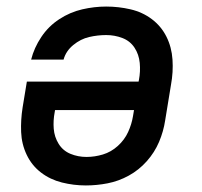

<svg xmlns="http://www.w3.org/2000/svg" viewBox="-20 -558 616 586"><path d="M242 8Q275 8 308.5 1.5Q342 -5 373 -22Q404 -39 428 -66Q452 -93 465.5 -125Q479 -157 484 -190L502 -300Q509 -338 506.5 -376Q504 -414 488 -446Q472 -478 443.5 -499.5Q415 -521 378.5 -529.5Q342 -538 304 -538Q268 -538 231 -529.5Q194 -521 161 -499.5Q128 -478 106 -445Q84 -412 75 -376H174Q181 -402 203.5 -420.5Q226 -439 252 -445Q278 -451 304 -451Q330 -451 353.5 -442Q377 -433 390.5 -412.5Q404 -392 406.5 -366Q409 -340 404 -314L403 -309H62L49 -230Q43 -192 44.5 -155Q46 -118 61.5 -85.5Q77 -53 105 -31.5Q133 -10 169 -1Q205 8 242 8ZM244 -79Q218 -79 195 -88.5Q172 -98 159 -119Q146 -140 144 -165Q142 -190 147 -216L148 -222H389L386 -204Q382 -179 371 -155Q360 -131 339.5 -112.5Q319 -94 294 -86.5Q269 -79 244 -79Z"/></svg>

Font: Iosevka Sparkle Medium Oblique
Style: Regular
Weight: 500
Italic angle: -9°
Designer: Belleve Invis
Foundry: Belleve Invis
Version: Version 4.5.0; ttfautohint (v1.8.3)